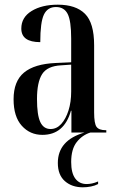

<svg xmlns="http://www.w3.org/2000/svg" viewBox="-20 -566 504 820"><path d="M161 10Q108 10 73 -29Q38 -68 38 -142Q38 -219 82.5 -256Q127 -293 218 -297L284 -300V-401Q284 -477 269 -506.5Q254 -536 219 -536Q183 -536 167.5 -503.5Q152 -471 152 -386Q71 -386 71 -444Q71 -492 115 -519Q159 -546 227 -546Q304 -546 343 -507Q382 -468 382 -373V-86Q382 -38 392.5 -24Q403 -10 431 -10H434V0H285V-93H283Q254 10 161 10ZM196 -15Q222 -15 241.5 -36.5Q261 -58 272.5 -94Q284 -130 284 -175V-290L241 -287Q182 -284 160 -249.5Q138 -215 138 -143Q138 -75 152 -45Q166 -15 196 -15ZM334 234Q287 234 257 207.5Q227 181 227 130Q227 33 341 0H366Q331 11 307.5 41Q284 71 284 126Q284 173 301.5 196.5Q319 220 350 220Q361 220 373 217.5Q385 215 399 209V220Q386 227 368.5 230.5Q351 234 334 234Z"/></svg>

Font: Noto Serif Display ExtraCondensed Medium
Style: Regular
Weight: 500
Width: 2
Designer: Monotype Design Team
Foundry: Monotype Imaging Inc.
Version: Version 2.009